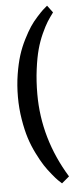

<svg xmlns="http://www.w3.org/2000/svg" viewBox="-56 -643 344 857"><g transform="rotate(-5 116.0 -215.0)"><path d="M220.2 154.8 186.5 183.1Q176.3 173.8 168.9 166.7Q161.6 159.7 143.6 137.7Q125.5 115.7 111.8 94.7Q98.1 73.7 80.6 38.6Q63 3.4 51.5 -32.7Q40 -68.8 32 -117.7Q23.9 -166.5 23.9 -217.8Q23.9 -270.5 31.7 -319.1Q39.6 -367.7 50.8 -403.1Q62 -438.5 79.1 -472.2Q96.2 -505.9 109.9 -526.4Q123.5 -546.9 142.3 -567.6Q161.1 -588.4 169.2 -595.7Q177.2 -603 189 -612.8L212.9 -580.6Q197.8 -560.5 186 -542Q174.3 -523.4 159.4 -490.7Q144.5 -458 134.8 -422.1Q125 -386.2 118.2 -334Q111.3 -281.7 111.3 -222.7Q111.3 -22.9 220.2 154.8Z"/></g></svg>

Font: Neuton
Style: Regular
Weight: 400
Designer: Brian M Zick
Version: Version 1.3